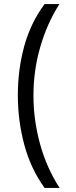

<svg xmlns="http://www.w3.org/2000/svg" viewBox="-20 -807 373 947"><path d="M68 -337Q68 -464 99.5 -579Q131 -694 200 -787H273Q212 -691 178.5 -575Q145 -459 145 -336Q145 -215 177.5 -97Q210 21 274 120H200Q132 26 100 -92.5Q68 -211 68 -337Z"/></svg>

Font: Noto Sans Gunjala Gondi
Style: Regular
Weight: 400
Designer: Ek Type
Foundry: Ek Type
Version: Version 1.004